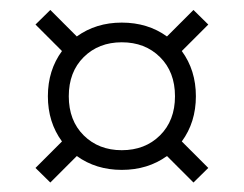

<svg xmlns="http://www.w3.org/2000/svg" viewBox="-20 -454 502 395"><path d="M53 -108.5 107.5 -163Q78.5 -202.5 78.5 -256Q78.5 -309.5 107.5 -349L53 -403.5L83.5 -433.5L138 -379Q177.5 -407.5 230.5 -407.5Q284 -407.5 323.5 -379L378 -433.5L408.5 -403.5L354 -349Q383 -309.5 383 -256Q383 -202.5 354 -163L408.5 -108.5L378 -78.5L323.5 -133Q284 -104.5 230.5 -104.5Q177.5 -104.5 138 -133L83.5 -78.5ZM230.5 -145Q278.5 -145 309.2 -175.5Q340 -206 340 -256Q340 -306 309.2 -336.5Q278.5 -367 230.5 -367Q183 -367 152.2 -336.5Q121.5 -306 121.5 -256Q121.5 -206 152.2 -175.5Q183 -145 230.5 -145Z"/></svg>

Font: Newsreader 72pt
Style: Bold
Weight: 700
Designer: Hugues Gentile
Foundry: Production Type
Version: Version 1.003; ttfautohint (v1.8.3)